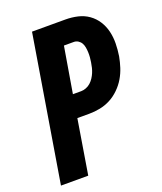

<svg xmlns="http://www.w3.org/2000/svg" viewBox="-136 -824 772 913"><g transform="rotate(-20 250.0 -367.5)"><path d="M14 0 135 -735H304Q336 -735 366 -728Q396 -721 420 -704Q444 -687 460 -662Q476 -637 483 -607.5Q490 -578 489.5 -546.5Q489 -515 484 -483Q479 -456 470.5 -429.5Q462 -403 447.5 -378.5Q433 -354 411.5 -333Q390 -312 365 -299Q340 -286 312.5 -280.5Q285 -275 258 -275H197L152 0ZM216 -389H258Q270 -389 283 -394Q296 -399 306 -408Q316 -417 323.5 -428.5Q331 -440 336 -452Q341 -464 344 -476.5Q347 -489 349 -502Q351 -514 352 -526.5Q353 -539 352.5 -551.5Q352 -564 350 -576Q348 -588 342.5 -598Q337 -608 327 -614.5Q317 -621 305 -621H255Z"/></g></svg>

Font: Iosevka Curly Heavy
Style: Italic
Weight: 900
Italic angle: -9°
Monospace: yes
Designer: Belleve Invis
Foundry: Belleve Invis
Version: Version 22.1.2; ttfautohint (v1.8.4)